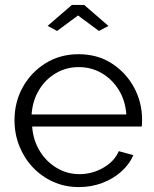

<svg xmlns="http://www.w3.org/2000/svg" viewBox="-20 -750 627 780"><path d="M300.2 10Q243.6 10 196 -11.5Q148.4 -33 113.1 -70.5Q77.9 -108 58.4 -157.1Q38.9 -206.3 38.9 -261.6Q38.9 -335.3 72.6 -396Q106.4 -456.7 165.4 -493.3Q224.4 -529.8 299.5 -529.8Q375.5 -529.8 433.4 -492.8Q491.3 -455.7 524.3 -395.2Q557.2 -334.7 557.2 -263.2Q557.2 -255.3 556.9 -247.9Q556.5 -240.4 555.8 -236H110.5Q114.8 -180.3 141.5 -136.5Q168.2 -92.8 210.7 -67.6Q253.2 -42.5 302.6 -42.5Q354.2 -42.5 399.5 -68.4Q444.8 -94.3 462.5 -135.9L521.8 -119.6Q505.6 -82.5 472.7 -53Q439.8 -23.4 395.3 -6.7Q350.9 10 300.2 10ZM108.3 -284.9H493.2Q489.2 -341.5 462.4 -384.8Q435.7 -428.1 393.4 -452.7Q351.2 -477.4 299.8 -477.4Q249.3 -477.4 207.1 -452.7Q164.9 -428.1 138.6 -384.6Q112.3 -341.2 108.3 -284.9ZM173.4 -644.7 272 -730H321.9L420.5 -644.7L381.9 -624.2L296.9 -687.2L211.9 -624.2Z"/></svg>

Font: Raleway Thin
Style: Regular
Weight: 100
Designer: Matt McInerney, Pablo Impallari, Rodrigo Fuenzalida
Foundry: Matt McInerney, Pablo Impallari, Rodrigo Fuenzalida
Version: Version 4.026